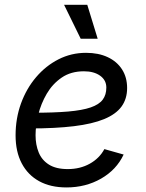

<svg xmlns="http://www.w3.org/2000/svg" viewBox="-20 -781 616 812"><path d="M261.2 11.7Q193.8 11.7 145.8 -14.6Q97.7 -41 71.8 -90.3Q45.9 -139.6 45.9 -208.5Q45.9 -280.3 68.8 -343.5Q91.8 -406.7 132.8 -454.8Q173.8 -502.9 227.8 -530.3Q281.7 -557.6 343.8 -557.6Q396.5 -557.6 435.5 -539.3Q474.6 -521 496.1 -487.5Q517.6 -454.1 517.6 -408.7Q517.6 -362.8 493.9 -330.3Q470.2 -297.9 420.4 -277.3Q370.6 -256.8 292.7 -247.3Q214.8 -237.8 106.9 -237.8L118.7 -304.2Q208 -304.2 268.1 -309.3Q328.1 -314.5 363.5 -326.7Q398.9 -338.9 414.3 -359.4Q429.7 -379.9 429.7 -410.6Q429.7 -441.9 403.6 -460.7Q377.4 -479.5 335 -479.5Q279.8 -479.5 241 -452.9Q202.1 -426.3 177.7 -384.5Q153.3 -342.8 141.8 -296.1Q130.4 -249.5 130.4 -209Q130.4 -168.9 143.6 -136.5Q156.7 -104 186.8 -85Q216.8 -65.9 266.6 -65.9Q318.8 -65.9 359.6 -88.6Q400.4 -111.3 421.4 -150.4L502.9 -127.4Q472.7 -63 407.5 -25.6Q342.3 11.7 261.2 11.7ZM321.3 -617.2 251 -760.7H349.1L393.1 -617.2Z"/></svg>

Font: Adwaita Sans
Style: Italic
Weight: 400
Italic angle: -9.39999°
Designer: Rasmus Andersson
Foundry: rsms
Version: Version 4.001;git-9221beed3